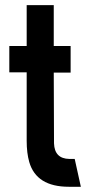

<svg xmlns="http://www.w3.org/2000/svg" viewBox="-20 -714 336 734"><path d="M15.6 -437.5V-538.1H82V-694.3H185.5V-538.1H250V-436.5H185.5L186.5 -166Q188.5 -107.4 245.1 -106.4H265.6L289.1 0H243.2Q119.1 0 91.8 -94.7Q82 -128.9 82 -175.8V-437.5Z"/></svg>

Font: Post No Bills Colombo
Style: Bold
Weight: 700
Designer: Kosala Senevirathne, Siva Puranthara, Lasantha Premarathna, Tharique Azeez
Foundry: Mooniak
Version: Version 1.220 ; ttfautohint (v1.6)